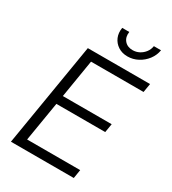

<svg xmlns="http://www.w3.org/2000/svg" viewBox="-222 -1054 1046 1169"><g transform="rotate(30 301.5 -469.5)"><path d="M44.9 0 165.5 -727.5H603L592.8 -666H223.6L179.7 -398.9H522.9L512.7 -337.9H169.4L123.5 -61H496.6L486.8 0ZM398.9 -804.2Q360.8 -804.2 332.8 -822.5Q304.7 -840.8 291.7 -871.1Q278.8 -901.4 285.2 -939H335Q329.1 -901.4 349.6 -877.2Q370.1 -853 407.2 -853Q432.1 -853 453.4 -864.3Q474.6 -875.5 489.3 -894.8Q503.9 -914.1 507.8 -939H558.1Q551.8 -901.4 528.6 -870.8Q505.4 -840.3 471.4 -822.3Q437.5 -804.2 398.9 -804.2Z"/></g></svg>

Font: Inter 20pt Light
Style: Italic
Weight: 300
Italic angle: -9.3988°
Version: Version 4.001;git-66647c0bb